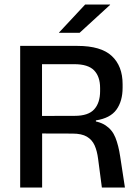

<svg xmlns="http://www.w3.org/2000/svg" viewBox="-20 -846 622 866"><path d="M439.5 0 422.5 -129.5Q418 -165 406.8 -190.2Q395.5 -215.5 372 -229.5Q348.5 -243.5 306.5 -243.5L140 -244V-323L317 -323.5Q378.5 -323.5 405 -353Q431.5 -382.5 431.5 -435V-449Q431.5 -500.5 404.5 -528.5Q377.5 -556.5 315 -556.5H138V-639H329Q435.5 -639 484.2 -593.5Q533 -548 533 -466.5V-450.5Q533 -390 505.2 -351.5Q477.5 -313 412.5 -303V-290L370.5 -304.5Q426 -300.5 456.2 -280.5Q486.5 -260.5 500.5 -225.5Q514.5 -190.5 522 -140.5L543.5 0ZM71 0V-639H169.5V-295.5L170 -258V0ZM364 -825.5H476.5V-824L339 -698H246V-699Z"/></svg>

Font: Anek Latin Medium Medium
Style: Regular
Weight: 500
Version: Version 1.003